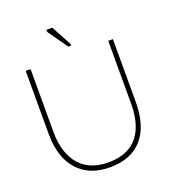

<svg xmlns="http://www.w3.org/2000/svg" viewBox="-133 -814 825 927"><g transform="rotate(-20 279.0 -350.5)"><path d="M274 14Q168 14 109 -52.5Q50 -119 50 -240V-563H75V-240Q75 -185 88.5 -142.5Q102 -100 127.5 -70.5Q153 -41 190 -26Q227 -11 274 -11Q341 -11 385 -37Q429 -63 451.5 -114.5Q474 -166 474 -240V-563H498V-240Q498 -117 440.5 -51.5Q383 14 274 14ZM283 -603 212 -704V-715H242L299 -609V-603Z"/></g></svg>

Font: Darker Grotesque Light
Style: Regular
Weight: 300
Designer: Gabriel Lam
Foundry: TypeRant
Version: Version 1.000;gftools[0.9.28]